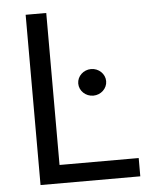

<svg xmlns="http://www.w3.org/2000/svg" viewBox="-52 -772 667 817"><g transform="rotate(-5 281.0 -363.5)"><path d="M88.1 0H514.2V-78.1H176.1V-727.3H88.1ZM285.5 -416.2C285.5 -384.9 312.5 -359.4 345.2 -359.4C377.8 -359.4 404.8 -384.9 404.8 -416.2C404.8 -447.4 377.8 -473 345.2 -473C312.5 -473 285.5 -447.4 285.5 -416.2Z"/></g></svg>

Font: Margiela Sans
Style: Regular
Weight: 400
Designer: Stefan Endress, Andreas Faust
Version: Version 1.100;FEAKit 1.0